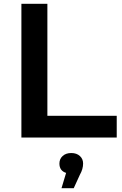

<svg xmlns="http://www.w3.org/2000/svg" viewBox="-20 -720 640 1005"><path d="M92 0V-700H228V-114H591V0ZM291 136Q291 112 308 96.5Q325 81 353 81Q381 81 398 96.5Q415 112 415 136Q415 165 398 195L366 265H302L326 185Q291 174 291 136Z"/></svg>

Font: Belfius21
Style: Bold
Weight: 700
Designer: Montserrat's base design by Julieta Ulanovsky, modified by Coast SPRL for Belfius Bank NV.
Foundry: Montserrat's base design by Julieta Ulanovsky, modified by Coast SPRL for Belfius Bank NV.
Version: Version 2.000;FEAKit 1.0